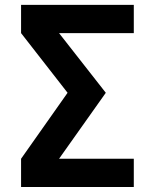

<svg xmlns="http://www.w3.org/2000/svg" viewBox="-20 -750 620 770"><path d="M64.5 0V-113.3L251 -377.9L64.5 -617.2V-730.5H516.6V-617.2H216.8L404.3 -377.9L216.8 -113.3H516.6V0Z"/></svg>

Font: GenEi M Gothic v2 Bold
Style: Regular
Weight: 700
Version: Version 2.0